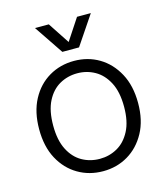

<svg xmlns="http://www.w3.org/2000/svg" viewBox="-110 -803 778 900"><g transform="rotate(-15 279.5 -353.5)"><path d="M280 12Q213 12 158.5 -20Q104 -52 72 -111.5Q40 -171 40 -255Q40 -339 72 -399Q104 -459 158.5 -491Q213 -523 280 -523Q347 -523 401 -491Q455 -459 487.5 -399Q520 -339 520 -255Q520 -171 487.5 -111.5Q455 -52 401 -20Q347 12 280 12ZM280 -48Q326 -48 365 -70Q404 -92 428 -138Q452 -184 452 -255Q452 -327 428 -373Q404 -419 365 -441Q326 -463 280 -463Q233 -463 194 -441Q155 -419 131.5 -373Q108 -327 108 -255Q108 -184 131.5 -138Q155 -92 194 -70Q233 -48 280 -48ZM239 -578 144 -719H211L296 -590H263L348 -719H415L320 -578Z"/></g></svg>

Font: TikTok Sans 24pt Light
Style: Regular
Weight: 300
Version: Version 4.000